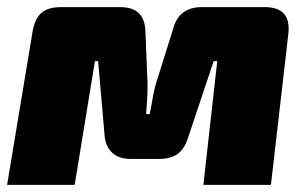

<svg xmlns="http://www.w3.org/2000/svg" viewBox="-21 -520 863 540"><path d="M723 -500Q761 -500 777.5 -481.5Q794 -463 790 -425L741 0H551L590 -348H580L508 -133Q498 -101 478.5 -87Q459 -73 426 -73H346Q313 -73 294 -91Q275 -109 273 -141L255 -348H246L189 0H-1L69 -421Q74 -462 92.5 -481Q111 -500 151 -500H316Q352 -500 369.5 -483Q387 -466 388 -431L394 -284Q394 -262 393 -243Q392 -224 390 -199H400Q405 -223 408 -242Q411 -261 417 -283L466 -439Q482 -500 547 -500Z"/></svg>

Font: Exo 2 Black
Style: Italic
Weight: 900
Italic angle: -8°
Designer: Natanael Gama
Foundry: Natanael Gama
Version: Version 2.010